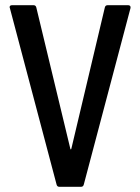

<svg xmlns="http://www.w3.org/2000/svg" viewBox="-20 -720 541 740"><path d="M395 -700H474Q479 -700 481.5 -697Q484 -694 483 -689L303 -9Q301 0 292 0H209Q200 0 198 -9L18 -689L17 -692Q17 -700 27 -700H109Q118 -700 120 -691L251 -147Q252 -144 253 -144Q254 -144 255 -147L384 -691Q386 -700 395 -700Z"/></svg>

Font: Barlow Semi Condensed Medium
Style: Regular
Weight: 500
Width: 4
Designer: Jeremy Tribby
Foundry: Tribby Type
Version: Version 1.422; ttfautohint (v1.8)